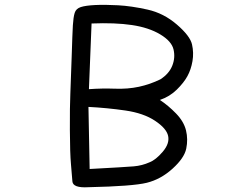

<svg xmlns="http://www.w3.org/2000/svg" viewBox="-20 -787 1040 801"><path d="M349 -6Q284 -2 282 -30.5Q280 -59 276 -102.5Q272 -146 271.5 -244.5Q271 -343 273.5 -397.5Q276 -452 279 -550Q282 -648 284 -681.5Q286 -715 291.5 -733Q297 -751 317 -757.5Q337 -764 377 -766Q417 -768 472.5 -765Q528 -762 595.5 -747Q663 -732 718 -684.5Q773 -637 781 -602Q789 -567 783 -532Q777 -497 762 -469.5Q747 -442 717.5 -413Q688 -384 647 -370Q682 -347 714.5 -313.5Q747 -280 756 -243Q765 -206 757 -167Q749 -128 700 -83.5Q651 -39 592.5 -24.5Q534 -10 349 -6ZM604 -110Q630 -120 659 -154Q688 -188 681.5 -219.5Q675 -251 627 -283Q579 -315 503 -326Q427 -337 349 -341L354 -82Q503 -90 538 -93Q573 -96 604 -110ZM649 -456Q685 -479 698.5 -512.5Q712 -546 704 -580.5Q696 -615 648.5 -643.5Q601 -672 530.5 -682.5Q460 -693 362 -689L351 -415Q406 -419 459.5 -417Q513 -415 559.5 -425Q606 -435 649 -456Z"/></svg>

Font: Kosefont JP
Style: Regular
Weight: 400
Designer: Nozomi Seto 瀬戸のぞみ
Version: Version 3.00;June 19, 2020